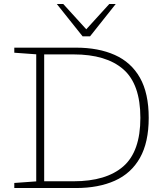

<svg xmlns="http://www.w3.org/2000/svg" viewBox="-20 -947 838 967"><path d="M52 0V-25.5L162.5 -33.5V-673.5L52 -681.5V-707H362.5Q476 -707 558.2 -670.2Q640.5 -633.5 684.8 -555.5Q729 -477.5 729 -353.5Q729 -230 684.8 -151.8Q640.5 -73.5 558.2 -36.8Q476 0 362.5 0ZM687 -353.5Q687 -523 601 -598Q515 -673 350.5 -673H202.5V-34H350.5Q515 -34 601 -109Q687 -184 687 -353.5ZM563 -927 433.5 -764H396L266 -927H298.5L414.5 -799.5L530.5 -927Z"/></svg>

Font: Newsreader 6pt ExtraLight
Style: Regular
Weight: 275
Designer: Hugues Gentile
Foundry: Production Type
Version: Version 1.003; ttfautohint (v1.8.3)